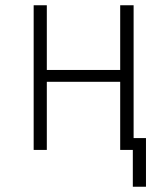

<svg xmlns="http://www.w3.org/2000/svg" viewBox="-20 -570 640 730"><path d="M108 0H158V-259H437V0H485V140H535V-45H488V-550H437V-304H158V-550H108Z"/></svg>

Font: JetBrains Mono Thin
Style: Regular
Weight: 100
Monospace: yes
Designer: Philipp Nurullin, Konstantin Bulenkov
Foundry: JetBrains
Version: Version 2.305